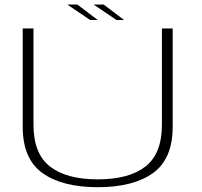

<svg xmlns="http://www.w3.org/2000/svg" viewBox="-20 -796 861 820"><path d="M397.5 3.5Q549.5 3.5 633.5 -57Q717.5 -117.5 717.5 -254.5V-674.5H671.5V-263.5Q671.5 -139.5 601.2 -84.8Q531 -30 397.5 -30Q264 -30 193.5 -84.8Q123 -139.5 123 -263.5V-674.5H77V-254.5Q77 -117.5 161.2 -57Q245.5 3.5 397.5 3.5ZM477.5 -710.5H510L423 -776.5H380ZM365 -710.5H397.5L310.5 -776.5H267.5Z"/></svg>

Font: Anybody Expanded ExtraLight
Style: Regular
Weight: 250
Width: 7
Version: Version 1.113;gftools[0.9.25]